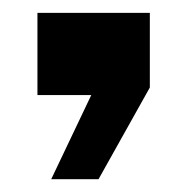

<svg xmlns="http://www.w3.org/2000/svg" viewBox="-20 -149 294 301"><path d="M60.3 131.9 123.1 0H38.7V-128.8H214.9V-11.8L134.5 131.9Z"/></svg>

Font: Big Shoulders Stencil Text SC Thin
Style: Regular
Weight: 100
Designer: Patric King
Foundry: XO Type Co
Version: Version 2.001